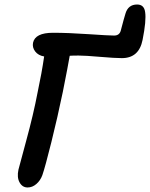

<svg xmlns="http://www.w3.org/2000/svg" viewBox="-20 -846 659 843"><path d="M101.1 -22.9Q78.1 -22.9 65.9 -45.2Q53.7 -67.4 61 -101.1Q62.5 -108.4 94.7 -226.6Q127 -344.7 145 -439.9Q163.1 -524.4 173.8 -598.1Q147.9 -602.5 134.5 -620.1Q121.1 -637.7 125 -658.2Q134.3 -702.1 212.9 -702.1Q279.3 -702.1 368.4 -696Q457.5 -689.9 481 -689.9Q503.4 -689.9 509.8 -710Q525.4 -769.5 530.8 -786.1Q542.5 -826.2 582 -826.2Q612.8 -826.2 617.2 -793Q623 -755.9 606 -670.9Q590.3 -590.8 515.1 -590.8Q484.4 -590.8 419.4 -596.4Q354.5 -602.1 325.2 -602.1Q298.3 -602.1 286.1 -601.1Q279.3 -560.1 255.9 -442.9Q232.9 -332 205.6 -222.2Q178.2 -112.3 166 -77.1Q157.2 -53.2 139.6 -38.1Q122.1 -22.9 101.1 -22.9Z"/></svg>

Font: Shantell Sans Irregular Bouncy
Style: Italic
Weight: 500
Italic angle: -11.31°
Designer: Stephen Nixon, Anya Danilova, Shantell Martin
Foundry: Arrow Type
Version: Version 1.006;[9816181b4]